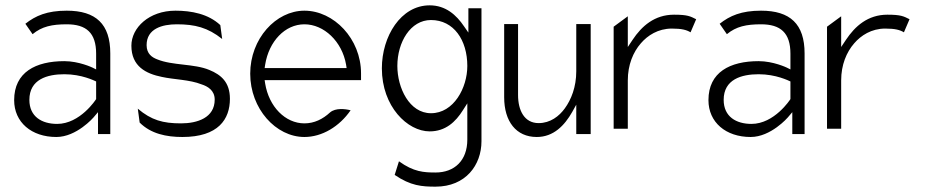

<svg xmlns="http://www.w3.org/2000/svg" viewBox="-20 -502 3468 719"><path d="M33 -127C33 -44 98 11 191 11C267 11 330 -62 330 -62L347 -82V0H393V-302C393 -412 339 -462 230 -462C156 -462 113 -443 75 -413L102 -374C137 -403 175 -411 230 -411C303 -411 340 -379 340 -301V-242L326 -249C326 -249 276 -273 221 -273C114 -273 33 -232 33 -127ZM90 -128C90 -205 157 -224 221 -224C286 -224 333 -200 340 -197V-131C339 -129 280 -38 194 -38C137 -38 90 -65 90 -128Z M472 -331C472 -253 527 -226 586 -214C631 -204 690 -204 735 -186C757 -179 784 -164 784 -129C784 -61 719 -40 658 -40C590 -40 547 -52 496 -95L503 -43C545 -1 603 11 663 11C798 11 841 -56 841 -132C841 -194 808 -222 764 -240C707 -264 626 -256 568 -280C550 -287 529 -300 529 -333C529 -395 588 -411 642 -411C710 -411 758 -399 812 -356L805 -408C760 -450 697 -462 637 -462C538 -462 472 -398 472 -331Z M917 -226C917 -95 1013 11 1120 11C1186 11 1251 -28 1293 -89C1274 -94 1237 -99 1216 -81C1189 -56 1157 -40 1120 -40C1048 -40 987 -103 973 -189L971 -202H1332V-227C1332 -357 1230 -462 1120 -462C1013 -462 917 -357 917 -226ZM971 -247 973 -260C987 -347 1047 -411 1120 -411C1193 -411 1261 -347 1276 -260L1278 -247Z M1410 -246C1410 -103 1506 -10 1589 -10C1648 -10 1686 -45 1714 -90L1730 -115V21C1730 99 1682 144 1611 144C1568 144 1529 142 1474 102L1458 153C1518 194 1560 197 1611 197C1724 197 1783 116 1783 27V-471H1734V-380L1718 -403C1689 -446 1649 -482 1589 -482C1481 -482 1410 -366 1410 -246ZM1468 -255C1468 -344 1517 -427 1594 -427C1679 -427 1730 -352 1730 -255C1730 -173 1679 -78 1594 -78C1513 -78 1468 -173 1468 -255Z M1868 -138C1868 -47 1913 11 1990 11C2053 11 2094 -32 2123 -83L2138 -110V0H2192V-412H2138V-235C2138 -176 2119 -129 2095 -96C2074 -67 2041 -41 1997 -41C1944 -41 1920 -88 1920 -146V-412H1868Z M2278 -20H2331V-201C2331 -259 2351 -307 2380 -340C2405 -369 2444 -395 2496 -395C2533 -395 2551 -390 2566 -381L2587 -430C2565 -441 2555 -447 2504 -447C2431 -447 2383 -404 2349 -353L2331 -326V-441L2278 -402Z M2633 -127C2633 -44 2698 11 2791 11C2867 11 2930 -62 2930 -62L2947 -82V0H2993V-302C2993 -412 2939 -462 2830 -462C2756 -462 2713 -443 2675 -413L2702 -374C2737 -403 2775 -411 2830 -411C2903 -411 2940 -379 2940 -301V-242L2926 -249C2926 -249 2876 -273 2821 -273C2714 -273 2633 -232 2633 -127ZM2690 -128C2690 -205 2757 -224 2821 -224C2886 -224 2933 -200 2940 -197V-131C2939 -129 2880 -38 2794 -38C2737 -38 2690 -65 2690 -128Z M3077 -20H3130V-201C3130 -259 3150 -307 3179 -340C3204 -369 3243 -395 3295 -395C3332 -395 3350 -390 3365 -381L3386 -430C3364 -441 3354 -447 3303 -447C3230 -447 3182 -404 3148 -353L3130 -326V-441L3077 -402Z"/></svg>

Font: Charger Sport
Style: ExLitNrw
Weight: 200
Designer: Jasper
Foundry: Cannot Into Space Fonts
Version: Version 1.1